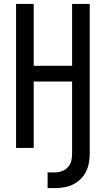

<svg xmlns="http://www.w3.org/2000/svg" viewBox="-20 -755 540 980"><path d="M223 205V125H261Q279 125 296.5 118.5Q314 112 326.5 98.5Q339 85 343.5 67Q348 49 348 30V-339H152V0H62V-735H152V-419H348V-735H438V30Q438 54 433.5 77.5Q429 101 418.5 122Q408 143 391 159.5Q374 176 352.5 186.5Q331 197 307.5 201Q284 205 261 205Z"/></svg>

Font: Iosevka SS04 Medium
Style: Regular
Weight: 500
Monospace: yes
Designer: Belleve Invis
Foundry: Belleve Invis
Version: Version 19.0.0; ttfautohint (v1.8.4)